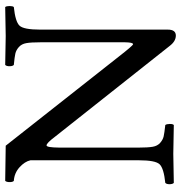

<svg xmlns="http://www.w3.org/2000/svg" viewBox="1 -688 697 739"><g transform="rotate(-90 349.5 -318.5)"><path d="M556.2 -512.2Q556.2 -547.4 553 -565.7Q549.8 -584 537.8 -594.5Q525.9 -605 512.9 -607.9Q500 -610.8 469.2 -613.8Q464.4 -617.7 464.1 -629.9Q463.9 -642.1 469.2 -647Q557.1 -645 580.1 -645Q609.9 -645 691.9 -647Q695.8 -642.1 695.8 -630.1Q695.8 -618.2 691.9 -613.8Q635.7 -607.9 620.4 -592Q605 -576.2 605 -512.2V-21Q605 9.8 582 9.8Q560.1 9.8 542 -14.2L192.9 -455.1Q168 -488.3 159.2 -487.8Q151.4 -487.8 150.9 -439V-132.8Q150.9 -97.7 154.1 -79.3Q157.2 -61 169.2 -50.5Q181.2 -40 194.1 -37.1Q207 -34.2 237.8 -30.8Q241.7 -25.9 241.9 -13.9Q242.2 -2 237.8 2Q153.8 0 127 0Q101.1 0 15.1 2Q10.3 -2 10 -13.9Q9.8 -25.9 15.1 -30.8Q71.3 -36.6 86.7 -52.7Q102.1 -68.8 102.1 -132.8V-549.8Q97.2 -571.8 75.2 -591.8Q53.2 -611.8 22.9 -613.8Q18.1 -617.7 18.1 -629.9Q18.1 -642.1 22.9 -647L158.2 -645L501 -210Q543.9 -154.8 548.8 -154.8Q555.7 -154.8 556.2 -185.1Z"/></g></svg>

Font: Linux Libertine O
Style: Regular
Weight: 400
Designer: Philipp H. Poll
Foundry: Philipp H. Poll
Version: Version 5.3.0